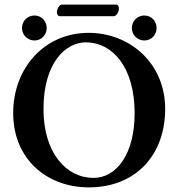

<svg xmlns="http://www.w3.org/2000/svg" viewBox="-20 -800 770 830"><path d="M694 -329C694 -528 540 -658 363 -658C173 -658 37 -507 37 -311C37 -113 182 10 364 10C566 10 694 -129 694 -329ZM351 -617C464 -617 562 -513 562 -310C562 -136 485 -31 384 -31C266 -31 168 -140 168 -328C168 -532 266 -617 351 -617ZM472 -730C484 -730 494 -750 494 -763C494 -771 491 -780 482 -780H247C236 -780 226 -760 226 -748C226 -739 230 -730 239 -730ZM75 -679C75 -649 99 -625 129 -625C159 -625 182 -649 182 -679C182 -709 159 -733 129 -733C99 -733 75 -709 75 -679ZM550 -679C550 -649 574 -625 604 -625C634 -625 657 -649 657 -679C657 -709 634 -733 604 -733C574 -733 550 -709 550 -679Z"/></svg>

Font: Libertinus Serif Semibold
Style: Regular
Weight: 600
Designer: Philipp H. Poll, Khaled Hosny
Foundry: Caleb Maclennan
Version: Version 7.050;RELEASE